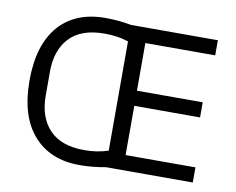

<svg xmlns="http://www.w3.org/2000/svg" viewBox="-78 -813 1142 928"><g transform="rotate(10 492.5 -349.0)"><path d="M495.1 0H920.9V-74.2H578.1V-315.9H900.9V-390.1H578.1V-624H920.9V-698.2H495.1Q431.6 -710 367.2 -710Q221.7 -710 140.1 -618.2Q58.1 -523.9 58.1 -349.1Q58.1 -173.8 140.1 -81.1Q221.7 12.2 367.2 12.2Q428.7 12.2 495.1 0ZM377 -63Q261.7 -63 204.1 -125Q147.9 -185.5 147.9 -291V-407.2Q147.9 -512.7 204.1 -573.2Q261.2 -634.8 377 -634.8Q441.9 -634.8 494.1 -617.2V-81.1Q440.4 -63 377 -63Z"/></g></svg>

Font: Plexus Sans
Style: Regular
Weight: 400
Version: Version 2.001;PS 002.001;hotconv 1.0.70;makeotf.lib2.5.58329